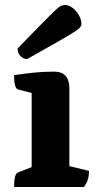

<svg xmlns="http://www.w3.org/2000/svg" viewBox="-20 -744 393 764"><path d="M36 0Q36 -53 52 -58L106 -79V-374L52 -388Q36 -392 36 -445Q77 -451 114.5 -455Q152 -459 195 -459Q256 -459 256 -392V-83L334 -64Q334 -43 329.5 -29Q325 -15 314 0ZM88 -509Q74 -509 62 -520.5Q50 -532 50 -551Q110 -613 144.5 -648Q179 -683 196 -699.5Q213 -716 221.5 -720Q230 -724 238 -724Q254 -724 269 -712.5Q284 -701 294 -683.5Q304 -666 304 -649Q304 -642 299 -635.5Q294 -629 274 -616Q254 -603 210 -578Q166 -553 88 -509Z"/></svg>

Font: Petrona ExtraBold
Style: Regular
Weight: 800
Designer: Ringo R. Seeber
Foundry: Ringo R. Seeber
Version: Version 2.001; ttfautohint (v1.8.3)